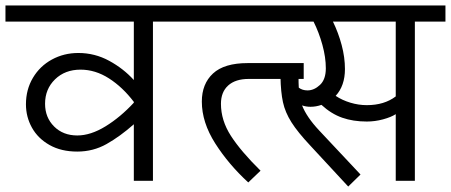

<svg xmlns="http://www.w3.org/2000/svg" viewBox="-40 -662 1651 703"><path d="M633 -583H520V0H450V-207Q399 -162 350 -134.5Q301 -107 243 -107Q184 -107 141.5 -131Q99 -155 77 -194.5Q55 -234 55 -280Q55 -334 80.5 -377Q106 -420 150 -444Q194 -468 247 -468Q307 -468 359.5 -439.5Q412 -411 450 -369V-583H-20V-642H633ZM450 -286V-289Q409 -343 359 -375Q309 -407 255 -407Q198 -407 161.5 -371.5Q125 -336 125 -282Q125 -232 158 -199Q191 -166 243 -166Q292 -166 346.5 -199.5Q401 -233 450 -286Z M613 -642H930V-583H613ZM699 -290Q699 -355 740 -393Q781 -431 867 -431H1072V-373H871Q822 -373 795.5 -349Q769 -325 769 -282Q769 -221 805.5 -164.5Q842 -108 914 -37L869 6Q797 -60 748 -137Q699 -214 699 -290Z M1591 -583H1479V0H1409V-244Q1392 -233 1362.5 -225Q1333 -217 1303 -217Q1253 -217 1213 -231Q1173 -245 1137 -278Q1117 -271 1097 -271Q1081 -271 1066 -276Q1083 -233 1128 -185L1280 -23L1235 21L1097 -128Q1050 -178 1027 -214.5Q1004 -251 996 -288Q988 -325 987 -380L1053 -387Q1053 -355 1054 -341Q1067 -331 1086 -331Q1110 -331 1131.5 -351Q1153 -371 1153 -412Q1153 -452 1140.5 -497.5Q1128 -543 1108 -583H910V-642H1591ZM1409 -583H1179Q1199 -542 1211 -497Q1223 -452 1223 -409Q1223 -348 1189 -311Q1213 -295 1243 -286Q1273 -277 1303 -277Q1367 -277 1409 -309Z"/></svg>

Font: Martel Sans Light
Style: Regular
Weight: 300
Designer: Dan Reynolds and Mathieu Réguer
Foundry: Dan Reynolds and Mathieu Réguer
Version: Version 1.002; ttfautohint (v1.1) -l 5 -r 5 -G 72 -x 0 -D la